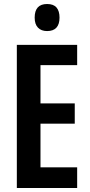

<svg xmlns="http://www.w3.org/2000/svg" viewBox="-20 -938 447 958"><path d="M365 0H64V-714H365V-613H182V-422H353V-321H182V-103H365ZM215 -918Q247 -918 262 -900.5Q277 -883 277 -850Q277 -817 261.5 -800Q246 -783 215 -783Q186 -783 169.5 -800Q153 -817 153 -850Q153 -884 168.5 -901Q184 -918 215 -918Z"/></svg>

Font: Noto Sans Display ExtraCondensed SemiBold
Style: Regular
Weight: 600
Width: 2
Designer: Monotype Design Team
Foundry: Monotype Imaging Inc.
Version: Version 2.003